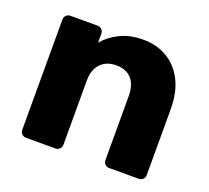

<svg xmlns="http://www.w3.org/2000/svg" viewBox="-97 -649 836 769"><g transform="rotate(20 321.0 -265.0)"><path d="M83.6 0Q73 0 65.8 -7.2Q58.5 -14.5 58.5 -25.1V-494.9Q58.5 -505.5 65.8 -512.8Q73 -520 83.6 -520H199.4Q210 -520 217.2 -512.8Q224.5 -505.5 224.5 -494.9V-456.6Q250.2 -487.9 292.2 -508.9Q334.1 -530 391.2 -530Q448.6 -530 493.2 -503.9Q537.7 -477.9 563.4 -427.7Q589 -377.5 589 -304.1V-25.1Q589 -14.5 581.7 -7.2Q574.5 0 563.9 0H438.1Q427.5 0 420.3 -7.2Q413 -14.5 413 -25.1V-297.9Q413 -344.8 390.3 -370.6Q367.5 -396.4 324.4 -396.4Q282.7 -396.4 258.3 -370.6Q233.9 -344.8 233.9 -297.9V-25.1Q233.9 -14.5 226.6 -7.2Q219.4 0 208.7 0Z"/></g></svg>

Font: Rubik Light
Style: Regular
Weight: 300
Designer: Hubert and Fischer
Foundry: Hubert and Fischer
Version: Version 2.300;gftools[0.9.30]